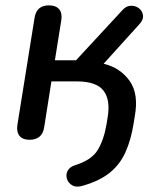

<svg xmlns="http://www.w3.org/2000/svg" viewBox="-20 -515 594 717"><path d="M291 178Q267 186 251.5 178Q236 170 230.5 154.5Q225 139 232 124Q239 109 260 102Q322 83 345 45Q368 7 378 -52L382 -77Q393 -142 366.5 -176.5Q340 -211 267 -211H172L145 -40Q138 7 90 7Q65 7 53 -7.5Q41 -22 45 -49L109 -448Q116 -495 163 -495Q188 -495 200.5 -481Q213 -467 209 -440L185 -290H264L437 -477Q451 -493 468.5 -493.5Q486 -494 499 -484Q512 -474 514 -457.5Q516 -441 500 -424L367 -277Q429 -262 464 -213Q499 -164 483 -79L479 -54Q469 8 448.5 53.5Q428 99 390.5 129.5Q353 160 291 178Z"/></svg>

Font: Nunito SemiBold
Style: Italic
Weight: 600
Italic angle: -9°
Designer: Vernon Adams
Foundry: Vernon Adams
Version: Version 3.601; ttfautohint (v1.8.2.53-6de2)